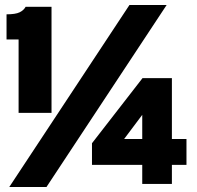

<svg xmlns="http://www.w3.org/2000/svg" viewBox="-20 -732 785 764"><path d="M54 -283V-575H6V-675Q41.5 -675 58 -683Q74.5 -691 82 -705H185V-283ZM17 12 495 -712H643L165 12ZM546 0V-76H346V-162L547 -421H664V-179H722V-76H664V0ZM474 -179H546V-275Z"/></svg>

Font: Overpass Black
Style: Regular
Weight: 900
Designer: Delve Withrington, Dave Bailey, Thomas Jockin
Foundry: Delve Fonts LLC
Version: Version 4.000; ttfautohint (v1.8.3)